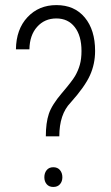

<svg xmlns="http://www.w3.org/2000/svg" viewBox="-20 -741 444 765"><path d="M162.6 -197.8Q162.6 -251.5 174.6 -287.4Q186.5 -323.2 226.8 -370.4Q267.1 -417.5 279.3 -438.5Q291.5 -459.5 298.1 -482.9Q304.7 -506.3 304.7 -537.6Q304.7 -598.6 277.8 -633.1Q251 -667.5 204.6 -667.5Q157.7 -667.5 127.9 -634Q98.1 -600.6 97.2 -544.4H43.5Q44.4 -624.5 89.6 -672.6Q134.8 -720.7 204.6 -720.7Q276.9 -720.7 317.9 -671.1Q358.9 -621.6 358.9 -538.1Q358.9 -486.3 338.6 -441.2Q318.4 -396 261.2 -332Q216.3 -285.6 216.3 -197.8ZM156.7 -34.7Q156.7 -51.8 166 -63.2Q175.3 -74.7 192.4 -74.7Q209.5 -74.7 219 -63.2Q228.5 -51.8 228.5 -34.7Q228.5 -18.1 219 -7.1Q209.5 3.9 192.4 3.9Q175.3 3.9 166 -7.1Q156.7 -18.1 156.7 -34.7Z"/></svg>

Font: TypoPRO Roboto
Style: Regular
Weight: 300
Designer: Google
Version: Version 2.136; 2016